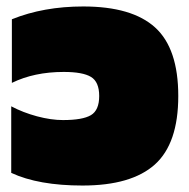

<svg xmlns="http://www.w3.org/2000/svg" viewBox="-20 -570 592 600"><path d="M237.8 9.8Q100.1 9.8 15.1 -29.8V-237.8Q51.8 -218.3 95.7 -206.5Q139.6 -194.8 176.8 -194.8Q238.3 -194.8 264.2 -210.2Q290 -225.6 290 -270Q290 -314 264.4 -329.6Q238.8 -345.2 179.2 -345.2Q86.9 -345.2 17.1 -311V-509.8Q116.2 -549.8 240.2 -549.8Q392.6 -549.8 464.8 -484.1Q537.1 -418.5 537.1 -270Q537.1 -121.6 463.9 -55.9Q390.6 9.8 237.8 9.8Z"/></svg>

Font: Kanit Black
Style: Regular
Weight: 900
Designer: Katatrad Team
Foundry: CadsonDemak
Version: Version 1.000;PS 001.000;hotconv 1.0.88;makeotf.lib2.5.64775